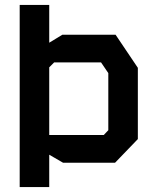

<svg xmlns="http://www.w3.org/2000/svg" viewBox="-20 -760 640 780"><path d="M60 -740V0H180V-131.5L236 -99H447.5L540 -195V-484.5L449.5 -619H233.5L180 -586.5V-740ZM180 -486.5 200 -506.5H390.5L420 -463V-231L401.5 -211.5H180Z"/></svg>

Font: Kode
Style: Regular
Weight: 400
Monospace: yes
Designer: Isa Ozler
Foundry: Kadena LLC
Version: Version 1.000;gftools[0.9.28]